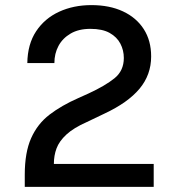

<svg xmlns="http://www.w3.org/2000/svg" viewBox="-20 -732 690 752"><path d="M77 0V-48Q77 -135 102 -191Q127 -247 174 -283Q221 -319 287 -348L327 -366Q392 -396 428.5 -425.5Q465 -455 465 -505Q465 -535 451.5 -561Q438 -587 409.5 -603Q381 -619 334 -619Q288 -619 256.5 -600.5Q225 -582 209 -552Q193 -522 193 -485H87Q88 -559 121.5 -609.5Q155 -660 211.5 -686Q268 -712 338 -712Q409 -712 461.5 -687.5Q514 -663 543 -618Q572 -573 572 -511Q572 -439 526.5 -384.5Q481 -330 389 -287L320 -254Q268 -231 240 -205Q212 -179 201.5 -151Q191 -123 191 -90H582V0Z"/></svg>

Font: Host Grotesk Light Medium
Style: Regular
Weight: 500
Version: Version 1.003